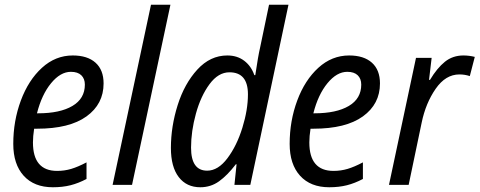

<svg xmlns="http://www.w3.org/2000/svg" viewBox="-20 -780 2023 810"><path d="M36 -173Q36 -270 68 -356Q100 -442 157 -494Q214 -546 287 -546Q349 -546 383 -515.5Q417 -485 417 -428Q417 -341 345 -289Q273 -237 136 -237H124Q119 -205 119 -179Q119 -59 221 -59Q252 -59 280.5 -67.5Q309 -76 345 -95V-25Q311 -7 277.5 1.5Q244 10 203 10Q124 10 80 -38.5Q36 -87 36 -173ZM141 -302Q233 -302 285.5 -333Q338 -364 338 -423Q338 -448 323 -462.5Q308 -477 279 -477Q235 -477 195.5 -429Q156 -381 136 -302Z M617 -760H699L537 0H455Z M701 -156Q701 -246 729.5 -336.5Q758 -427 812.5 -486.5Q867 -546 939 -546Q981 -546 1010.5 -523.5Q1040 -501 1053 -463H1057Q1069 -544 1077 -578L1115 -760H1197L1036 0H969L978 -87H975Q939 -40 904 -15Q869 10 825 10Q767 10 734 -33Q701 -76 701 -156ZM1026 -382Q1026 -475 948 -475Q901 -475 864 -425Q827 -375 806.5 -300.5Q786 -226 786 -157Q786 -60 854 -60Q900 -60 939.5 -112.5Q979 -165 1002.5 -241Q1026 -317 1026 -382Z M1202 -173Q1202 -270 1234 -356Q1266 -442 1323 -494Q1380 -546 1453 -546Q1515 -546 1549 -515.5Q1583 -485 1583 -428Q1583 -341 1511 -289Q1439 -237 1302 -237H1290Q1285 -205 1285 -179Q1285 -59 1387 -59Q1418 -59 1446.5 -67.5Q1475 -76 1511 -95V-25Q1477 -7 1443.5 1.5Q1410 10 1369 10Q1290 10 1246 -38.5Q1202 -87 1202 -173ZM1307 -302Q1399 -302 1451.5 -333Q1504 -364 1504 -423Q1504 -448 1489 -462.5Q1474 -477 1445 -477Q1401 -477 1361.5 -429Q1322 -381 1302 -302Z M1735 -536H1801L1790 -443H1794Q1824 -493 1857 -519.5Q1890 -546 1935 -546Q1959 -546 1983 -540L1962 -459Q1941 -466 1918 -466Q1860 -466 1818 -405.5Q1776 -345 1759 -263L1704 0H1621Z"/></svg>

Font: Noto Sans UI Narrow
Style: Italic
Weight: 400
Width: 4
Italic angle: -12°
Designer: Monotype Design Team
Foundry: Monotype Imaging Inc.
Version: Version 1.001